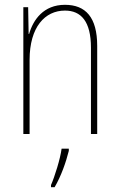

<svg xmlns="http://www.w3.org/2000/svg" viewBox="-20 -557 498 798"><path d="M250 -537C161 -537 118 -475 101 -416H99L97 -527H77V0H103V-308C103 -445 167 -513 250 -513C317 -513 358 -468 358 -359V0H384V-366C384 -485 336 -537 250 -537ZM266 70V61H236C231 102 207 178 192 212V221H207C234 175 254 118 266 70Z"/></svg>

Font: Noto Sans Condensed Thin
Style: Regular
Weight: 100
Width: 3
Designer: Monotype Design Team
Foundry: Monotype Imaging Inc.
Version: Version 2.013